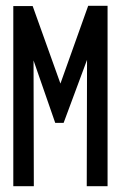

<svg xmlns="http://www.w3.org/2000/svg" viewBox="-20 -644 415 664"><path d="M26 0V-623H93L189 -355L285 -624H352V0H280L281 -437L200 -219H171L96 -435L97 0Z"/></svg>

Font: Inconsolata Condensed SemiBold
Style: Regular
Weight: 600
Width: 3
Monospace: yes
Designer: Raph Levien, Cyreal, Brenton Simpson
Foundry: Raph Levien, Cyreal, Google
Version: Version 3.100; ttfautohint (v1.8.4.7-5d5b)